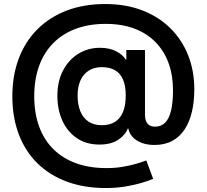

<svg xmlns="http://www.w3.org/2000/svg" viewBox="-20 -739 1037 964"><path d="M511.2 205.1Q402.8 205.1 316.2 173.1Q229.5 141.1 168.2 81.1Q106.9 21 74.5 -64.2Q42 -149.4 42 -255.4Q42 -359.9 74.2 -445.1Q106.4 -530.3 167.5 -591.6Q228.5 -652.8 314.5 -685.8Q400.4 -718.8 507.8 -718.8Q610.8 -718.8 693.4 -687.3Q775.9 -655.8 834.5 -598.1Q893.1 -540.5 924.3 -462.2Q955.6 -383.8 955.6 -290.5Q955.6 -229 943.6 -178Q931.6 -127 907.2 -89.6Q882.8 -52.2 845.2 -31.7Q807.6 -11.2 755.4 -11.2Q717.8 -11.2 689.5 -22.5Q661.1 -33.7 644.5 -52.7Q627.9 -71.8 624 -94.7H622.1Q609.4 -61 573.2 -37.1Q537.1 -13.2 479.5 -13.2Q413.1 -13.2 365.7 -45.4Q318.4 -77.6 293.2 -133.1Q268.1 -188.5 268.1 -257.8Q268.1 -330.6 296.4 -384.8Q324.7 -439 373.3 -469Q421.9 -499 481.4 -499Q530.3 -499 564 -481.2Q597.7 -463.4 611.3 -439.5H614.3V-487.8H708V-162.1Q708 -133.3 720.9 -118.2Q733.9 -103 758.3 -103Q789.6 -103 809.6 -123.5Q829.6 -144 839.1 -184.8Q848.6 -225.6 848.6 -286.1Q848.6 -361.3 826.2 -422.6Q803.7 -483.9 760.5 -527.8Q717.3 -571.8 654.5 -595.5Q591.8 -619.1 510.7 -619.1Q426.3 -619.1 359.9 -594.2Q293.5 -569.3 247.1 -522.2Q200.7 -475.1 176.3 -407.7Q151.9 -340.3 151.9 -256.3Q151.9 -171.4 176.3 -104.2Q200.7 -37.1 247.6 9.5Q294.4 56.2 361.8 80.6Q429.2 105 515.1 105Q558.6 105 596.9 98.4Q635.3 91.8 665.5 82.8Q695.8 73.7 714.4 66.4L749 158.7Q727.1 168.5 690.9 179.2Q654.8 189.9 609.1 197.5Q563.5 205.1 511.2 205.1ZM490.7 -110.4Q531.2 -110.4 557.9 -127.4Q584.5 -144.5 597.9 -177.7Q611.3 -210.9 611.3 -259.3Q611.3 -308.1 597.7 -339.6Q584 -371.1 557.4 -386.5Q530.8 -401.9 491.2 -401.9Q453.1 -401.9 425.8 -384.5Q398.4 -367.2 384 -335.2Q369.6 -303.2 369.6 -259.3Q369.6 -214.4 383.1 -180.9Q396.5 -147.5 423.6 -128.9Q450.7 -110.4 490.7 -110.4Z"/></svg>

Font: Inter 24pt SemiBold
Style: Regular
Weight: 600
Designer: Rasmus Andersson
Foundry: rsms
Version: Version 4.001;git-66647c0bb